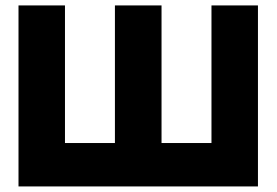

<svg xmlns="http://www.w3.org/2000/svg" viewBox="-20 -670 994 690"><path d="M560.5 -156H740V-650.5H907V0H46.5V-650.5H213.5V-156H393V-650.5H560.5Z"/></svg>

Font: Overused Grotesk ExtraBold
Style: Regular
Weight: 800
Version: Version 0.004